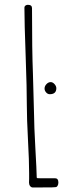

<svg xmlns="http://www.w3.org/2000/svg" viewBox="-20 -789 323 814"><path d="M119.6 5.9Q179.2 5.9 200.2 5.4Q205.1 5.4 208.5 4.9L215.3 4.4Q220.7 4.4 224.1 -1.5Q227.5 -7.3 227.5 -15.1Q227.5 -33.2 213.9 -33.2H152.3Q140.1 -33.2 138.7 -33.7Q135.7 -34.7 135.7 -36.6Q135.3 -66.9 129.9 -161.1Q124.5 -260.3 124.5 -297.9L119.6 -477.1Q115.7 -573.7 115.7 -754.4Q115.7 -768.6 98.1 -768.6Q92.3 -768.6 87.9 -765.4Q83.5 -762.2 83.5 -756.8Q83.5 -694.3 88.9 -547.9Q93.8 -414.6 93.8 -338.9Q93.8 -286.6 98.6 -196.8Q103.5 -106.9 103.5 -55.2V-31.2L103 -15.1Q103 -6.3 107.7 -0.2Q112.3 5.9 119.6 5.9ZM190.9 -389.6Q218.8 -389.6 218.8 -415Q218.8 -423.8 211.2 -432.4Q203.6 -440.9 194.8 -440.9Q185.1 -440.9 177 -432.4Q168.9 -423.8 168.9 -413.6Q168.9 -404.8 175.5 -397.2Q182.1 -389.6 190.9 -389.6Z"/></svg>

Font: Amatica SC
Style: Regular
Weight: 400
Designer: Vernon Adams, Ben Nathan
Foundry: newtypography
Version: Version 2.001